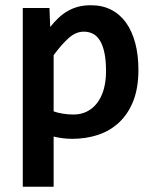

<svg xmlns="http://www.w3.org/2000/svg" viewBox="-20 -527 590 741"><path d="M514.2 -256.8Q514.2 -188.5 494.9 -138.7Q475.6 -88.9 441.2 -55.9Q406.7 -22.9 359.9 -7.1Q313 8.8 257.8 8.8Q239.3 8.8 220.7 6.3Q202.1 3.9 187 0V193.8H67.9V-496.1H170.9L173.8 -422.9Q189 -441.9 205.3 -457.5Q221.7 -473.1 240.7 -484.1Q259.8 -495.1 281.7 -501Q303.7 -506.8 331.1 -506.8Q375 -506.8 409.2 -489.3Q443.4 -471.7 466.6 -439.2Q489.7 -406.7 502 -360.6Q514.2 -314.5 514.2 -256.8ZM389.2 -252Q389.2 -293 383.3 -321.8Q377.4 -350.6 366.5 -369.1Q355.5 -387.7 339.6 -396.2Q323.7 -404.8 303.2 -404.8Q272.9 -404.8 245.4 -380.4Q217.8 -356 187 -314V-97.2Q201.2 -91.8 221.9 -88.4Q242.7 -85 264.2 -85Q292.5 -85 315.7 -96.7Q338.9 -108.4 355.2 -129.9Q371.6 -151.4 380.4 -182.4Q389.2 -213.4 389.2 -252Z"/></svg>

Font: Code New Roman
Style: Bold
Weight: 700
Monospace: yes
Designer: Sam Radian
Foundry: Code New Roman
Version: Version 1.508 October 19, 2014